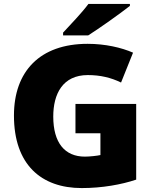

<svg xmlns="http://www.w3.org/2000/svg" viewBox="-20 -947 780 977"><path d="M641 -927H430C397 -882 335 -818 301 -781V-767H429C483 -801 593 -879 641 -917ZM364 -418V-269H491V-158C474 -154 435 -150 412 -150C309 -150 251 -221 251 -354C251 -469 299 -565 427 -565C490 -565 545 -552 596 -527L657 -679C598 -705 515 -724 426 -724C182 -724 51 -583 51 -359C51 -109 190 10 396 10C500 10 599 -8 673 -33V-418Z"/></svg>

Font: Noto Sans UI Black
Style: Regular
Weight: 900
Designer: Monotype Design Team
Foundry: Monotype Imaging Inc.
Version: Version 1.901